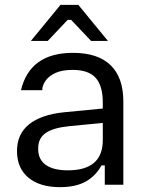

<svg xmlns="http://www.w3.org/2000/svg" viewBox="-20 -762 609 792"><path d="M227.5 10Q144.3 10 97.2 -29.2Q50.1 -68.5 50.1 -138.8Q50.1 -209 99.8 -249.1Q149.5 -289.2 244.2 -298.9L404 -314.3V-255L268 -241.8Q200.8 -235.4 169.1 -213.8Q137.5 -192.1 137.5 -150.5V-147.1Q137.5 -104.4 168.7 -81.9Q199.9 -59.4 260.1 -59.4Q404 -59.4 404 -184V-268V-280.9V-338.7Q404 -408.9 374.3 -441.3Q344.6 -473.7 279.4 -473.7Q234.4 -473.7 206.8 -460.2Q179.3 -446.6 166.8 -427.4Q154.3 -408.2 154.3 -391.2V-390H66.5Q103.5 -544 281 -544Q383.6 -544 436.2 -493.1Q488.8 -442.1 488.8 -342.8V0H412.2V-79.8H398.8Q374.5 -35.7 333.1 -12.8Q291.6 10 227.5 10ZM107.3 -593.1 229.6 -742H303L425.3 -593.1H355.8L273.5 -680H259.1L176.8 -593.1Z"/></svg>

Font: Mozilla Text ExtraLight
Style: Regular
Weight: 200
Designer: Studio DRAMA
Foundry: Studio DRAMA
Version: Version 1.000